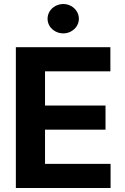

<svg xmlns="http://www.w3.org/2000/svg" viewBox="-20 -944 629 964"><path d="M59.6 -707H534.2V-585.9H206.1V-414.1H509.8V-293H206.1V-121.1H535.2V0H59.6ZM218.8 -849.6Q218.8 -869.6 229.2 -886.7Q239.7 -903.8 258.1 -913.8Q276.4 -923.8 297.9 -923.8Q318.8 -923.8 336.9 -913.8Q355 -903.8 365.5 -886.7Q376 -869.6 376 -849.6Q376 -830.1 365.5 -813.2Q355 -796.4 336.9 -786.4Q318.8 -776.4 297.9 -776.4Q276.4 -776.4 258.1 -786.4Q239.7 -796.4 229.2 -813.2Q218.8 -830.1 218.8 -849.6Z"/></svg>

Font: WEMIX Pretendard
Style: Bold
Weight: 700
Designer: Base glyphs from Inter by Rasmus Andersson; Hangeul glyphs from Noto Sans CJK(Source Han Sans) by Jang Soo-young and Kan
Foundry: Kil Hyung-jin
Version: Version 1.000